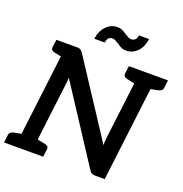

<svg xmlns="http://www.w3.org/2000/svg" viewBox="-162 -1069 1155 1210"><g transform="rotate(20 415.5 -464.0)"><path d="M71 0 159 -721H224Q239 -721 246.5 -717Q254 -713 263 -701L592 -198Q591 -214 592 -229Q593 -244 595 -257L652 -721H760L672 0H609Q595 0 585.5 -4.5Q576 -9 568 -22L241 -523Q241 -507 239.5 -495Q238 -483 236 -468L179 0ZM-3 0 3 -52Q5 -64 12 -70Q19 -76 31 -79L96 -92L97 0ZM159 0 182 -92 245 -79Q257 -76 262 -70Q267 -64 266 -52L259 0ZM186 -721 162 -629 100 -642Q89 -645 83.5 -651.5Q78 -658 79 -670L86 -721ZM672 -721 648 -629 586 -642Q575 -645 569.5 -651.5Q564 -658 565 -670L572 -721ZM834 -721 828 -670Q827 -658 820 -651.5Q813 -645 800 -642L735 -629L734 -721ZM526 -885Q541 -885 551.5 -894Q562 -903 565 -925H633Q627 -873 596 -840Q565 -807 520 -807Q499 -807 480.5 -817.5Q462 -828 446 -839Q430 -850 416 -850Q400 -850 390.5 -840.5Q381 -831 378 -809H308Q314 -860 345.5 -894Q377 -928 422 -928Q443 -928 461.5 -917.5Q480 -907 496.5 -896Q513 -885 526 -885Z"/></g></svg>

Font: Aleo SemiBold
Style: Italic
Weight: 600
Italic angle: -7°
Designer: Alessio Laiso
Foundry: Alessio Laiso
Version: Version 2.001;gftools[0.9.29]